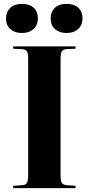

<svg xmlns="http://www.w3.org/2000/svg" viewBox="-20 -969 457 989"><path d="M48 0V-12L94 -15Q113 -16 119 -27Q125 -38 125 -69V-671Q125 -695 118.5 -705Q112 -715 91 -716L48 -718V-730H369V-718L323 -716Q305 -715 298.5 -704.5Q292 -694 292 -666V-65Q292 -36 298.5 -26.5Q305 -17 325 -15L369 -12V0ZM323 -799Q286 -799 263.5 -819Q241 -839 241 -874Q241 -908 262.5 -928.5Q284 -949 323 -949Q362 -949 383.5 -929Q405 -909 405 -874Q405 -840 382.5 -819.5Q360 -799 323 -799ZM93 -799Q56 -799 33.5 -819Q11 -839 11 -874Q11 -908 33 -928.5Q55 -949 93 -949Q132 -949 153.5 -929Q175 -909 175 -874Q175 -840 152.5 -819.5Q130 -799 93 -799Z"/></svg>

Font: Literata 72pt
Style: Bold
Weight: 700
Designer: Latin by Veronika Burian and Jose Scaglione. Greek by Irene Vlachou. Cyrillic by Vera Evstafieva.
Foundry: TypeTogether
Version: Version 3.002